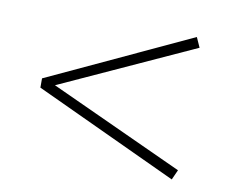

<svg xmlns="http://www.w3.org/2000/svg" viewBox="-55 -506 660 551"><g transform="rotate(10 275.0 -230.5)"><path d="M490 -409 100 -231 490 -52 477 -23 60 -217V-244L477 -438Z"/></g></svg>

Font: EauTestSC Light
Style: Regular
Weight: 300
Designer: Christian Thalmann (Catharsis Fonts)
Version: Version 0.001;PS 000.001;hotconv 1.0.88;makeotf.lib2.5.64775